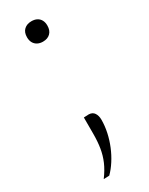

<svg xmlns="http://www.w3.org/2000/svg" viewBox="-178 -541 570 734"><g transform="rotate(-30 107.0 -173.5)"><path d="M107 -414Q93.5 -414 83.2 -419.5Q73 -425 67.5 -435Q62 -445 62 -459Q62 -481 74.5 -492.5Q87 -504 107 -504Q121 -504 131 -498.8Q141 -493.5 146.5 -483.5Q152 -473.5 152 -459Q152 -438 140 -426Q128 -414 107 -414ZM45 157Q65.5 129.5 76.8 103.2Q88 77 92.5 48.8Q97 20.5 97 -13Q97 -31 97 -49Q97 -67 97 -85L119 -86Q135.5 -85.5 143.2 -73.8Q151 -62 151 -44Q151 -17 145 11Q139 39 128 65.8Q117 92.5 102.2 115.5Q87.5 138.5 70 156Z"/></g></svg>

Font: Commissioner Thin
Style: Regular
Weight: 100
Designer: Kostas Bartsokas
Foundry: Kostas Bartsokas
Version: Version 1.001;gftools[0.9.23]